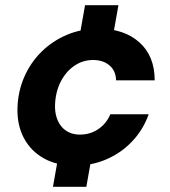

<svg xmlns="http://www.w3.org/2000/svg" viewBox="-20 -623 652 736"><path d="M183 93 214 -82H342L311 93ZM275 -428 306 -603H434L403 -428ZM266 12Q198 12 148 -16Q98 -44 71.5 -94Q45 -144 47 -210Q49 -273 73 -328Q97 -383 139 -424.5Q181 -466 236.5 -489.5Q292 -513 358 -513Q456 -513 514.5 -460.5Q573 -408 573 -315H425Q424 -352 399.5 -372.5Q375 -393 337 -393Q297 -393 264.5 -370.5Q232 -348 212.5 -309.5Q193 -271 191 -222Q190 -196 196.5 -174.5Q203 -153 215.5 -138Q228 -123 246 -115Q264 -107 286 -107Q313 -107 335.5 -116.5Q358 -126 375.5 -143.5Q393 -161 403 -185H550Q529 -126 487 -81.5Q445 -37 388.5 -12.5Q332 12 266 12Z"/></svg>

Font: DM Sans 18pt ExtraBold
Style: Italic
Weight: 800
Italic angle: -10°
Designer: Colophon Foundry, Jonny Pinhorn
Foundry: Colophon Foundry
Version: Version 4.004;gftools[0.9.30]